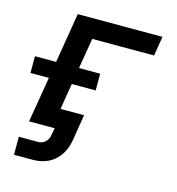

<svg xmlns="http://www.w3.org/2000/svg" viewBox="-104 -620 808 876"><g transform="rotate(15 300.0 -182.5)"><path d="M41 165V80H131Q140 80 149.5 77Q159 74 166.5 66.5Q174 59 178 50Q182 41 183 32L189 0H68L104 -215H17V-294H117L156 -530H556L541 -438H249L225 -294H325V-215H212L192 -92H303L283 32Q280 49 274 66.5Q268 84 257.5 100Q247 116 232.5 129Q218 142 201 150Q184 158 166.5 161.5Q149 165 131 165Z"/></g></svg>

Font: Iosevka Curly SmBdExObl
Style: Regular
Weight: 600
Width: 7
Italic angle: -9°
Monospace: yes
Designer: Belleve Invis
Foundry: Belleve Invis
Version: Version 11.1.0; ttfautohint (v1.8.3)